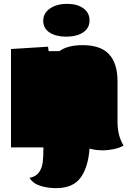

<svg xmlns="http://www.w3.org/2000/svg" viewBox="-20 -764 667 995"><path d="M204 -656Q204 -696 239 -720Q274 -744 328 -744Q380 -744 412 -721Q444 -698 444 -658Q444 -618 410.5 -596Q377 -574 323 -574Q270 -574 237 -595.5Q204 -617 204 -656ZM513 15Q474 15 444 6Q437 103 397.5 157Q358 211 271 211Q227 211 189 199Q151 187 133 158Q167 151 182.5 128.5Q198 106 201.5 77Q205 48 205 0H37V-510L229 -522L232 -499H288Q330 -530 409 -530Q501 -530 545 -483Q589 -436 589 -342V-134Q589 -99 596 -69Q603 -39 620 -10Q602 2 571 8.5Q540 15 513 15Z"/></svg>

Font: Sansita Black
Style: Regular
Weight: 900
Designer: Pablo Cosgaya
Foundry: Omnibus-Type
Version: Version 1.006; ttfautohint (v1.5)